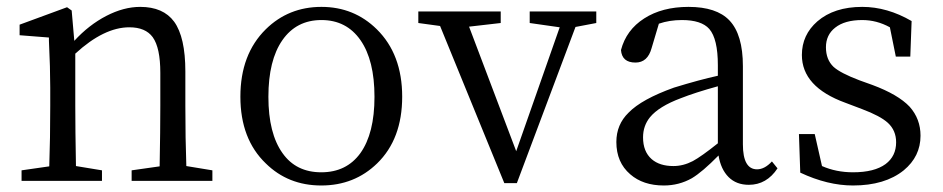

<svg xmlns="http://www.w3.org/2000/svg" viewBox="-20 -536 2794 569"><path d="M43.9 0V-31.2L126 -43Q128.9 -125 128.9 -222.7V-276.4Q128.9 -334 125 -415Q125 -421.9 125 -424.8L38.1 -431.6V-462.9L178.7 -514.6L192.4 -504.9L200.2 -415Q243.2 -461.9 294.9 -488.8Q346.7 -515.6 395.5 -515.6Q463.9 -515.6 496.1 -471.7Q529.3 -425.8 529.3 -324.2V-222.7Q529.3 -125 532.2 -43.9L609.4 -31.2V0H370.1V-31.2L453.1 -43Q455.1 -150.4 455.1 -222.7V-320.3Q455.1 -394.5 432.6 -425.8Q411.1 -455.1 363.3 -455.1Q288.1 -455.1 203.1 -377V-222.7Q203.1 -151.4 205.1 -43.9L282.2 -31.2V0Z M767.6 -51.8Q692.4 -124 692.4 -249.5Q692.4 -375 767.6 -449.2Q835 -515.6 932.6 -515.6Q1029.3 -515.6 1096.7 -449.2Q1171.9 -375 1171.9 -249.5Q1171.9 -124 1097.7 -51.8Q1030.3 13.7 932.1 13.7Q834 13.7 767.6 -51.8ZM1047.9 -82Q1089.8 -140.6 1089.8 -249Q1089.8 -357.4 1048.3 -417Q1006.8 -476.6 932.6 -476.6Q858.4 -476.6 816.9 -417Q775.4 -357.4 775.4 -249Q775.4 -140.6 817.4 -82Q857.4 -25.4 932.1 -25.4Q1006.8 -25.4 1047.9 -82Z M1474.6 6.8 1284.2 -459 1219.7 -467.8V-502H1463.9V-467.8L1370.1 -457L1509.8 -87.9L1638.7 -455.1L1549.8 -467.8V-502H1747.1V-467.8L1685.5 -456.1L1511.7 6.8Z M1947.3 13.7Q1885.7 13.7 1847.7 -19.5Q1806.6 -54.7 1806.6 -115.2Q1806.6 -167 1842.8 -202.1Q1881.8 -242.2 1977.5 -276.4Q2053.7 -299.8 2107.4 -311.5V-342.8Q2107.4 -420.9 2082 -450.2Q2058.6 -476.6 2001 -476.6Q1963.9 -476.6 1932.6 -465.8L1911.1 -393.6Q1899.4 -350.6 1863.3 -350.6Q1823.2 -350.6 1820.3 -387.7Q1835.9 -447.3 1889.2 -481.4Q1942.4 -515.6 2020.5 -515.6Q2103.5 -515.6 2141.6 -475.6Q2181.6 -433.6 2181.6 -339.8V-108.4Q2181.6 -34.2 2223.6 -34.2Q2246.1 -34.2 2267.6 -57.6L2284.2 -37.1Q2252 11.7 2199.2 11.7Q2162.1 11.7 2139.2 -11.2Q2116.2 -34.2 2109.4 -75.2Q2061.5 -26.4 2030.3 -7.8Q1992.2 13.7 1947.3 13.7ZM1975.6 -43.9Q2004.9 -43.9 2033.2 -58.6Q2058.6 -72.3 2107.4 -111.3V-280.3Q2040 -261.7 1998 -245.1Q1932.6 -220.7 1906.2 -188.5Q1885.7 -163.1 1885.7 -128.9Q1885.7 -86.9 1911.1 -64.5Q1934.6 -43.9 1975.6 -43.9Z M2507.8 13.7Q2432.6 13.7 2351.6 -24.4L2347.7 -138.7H2394.5L2416 -43.9Q2458 -25.4 2507.8 -25.4Q2571.3 -25.4 2604.5 -49.8Q2635.7 -73.2 2635.7 -114.3Q2635.7 -149.4 2611.3 -171.9Q2588.9 -192.4 2534.2 -212.9L2485.4 -231.4Q2356.4 -278.3 2356.4 -373Q2356.4 -432.6 2402.3 -472.7Q2452.1 -515.6 2535.2 -515.6Q2609.4 -515.6 2681.6 -473.6L2677.7 -368.2H2634.8L2617.2 -455.1Q2578.1 -476.6 2535.2 -476.6Q2483.4 -476.6 2455.1 -454.1Q2427.7 -432.6 2427.7 -396Q2427.7 -359.4 2450.2 -337.9Q2470.7 -319.3 2527.3 -297.9L2565.4 -284.2Q2641.6 -255.9 2675.8 -219.7Q2708 -183.6 2708 -133.8Q2708 -72.3 2658.2 -31.2Q2602.5 13.7 2507.8 13.7Z"/></svg>

Font: Bpmf Zihi Box R
Style: R
Weight: 400
Foundry: But Ko
Version: Version 1.320